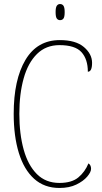

<svg xmlns="http://www.w3.org/2000/svg" viewBox="-20 -923 504 953"><path d="M275 10Q200 10 149.5 -35.5Q99 -81 73.5 -164Q48 -247 48 -358Q48 -528 106.5 -626Q165 -724 277 -724Q356 -724 396.5 -689.5Q437 -655 437 -611Q437 -567 416 -567Q416 -629 384.5 -664Q353 -699 275 -699Q208 -699 163.5 -655Q119 -611 97.5 -534Q76 -457 76 -358Q76 -258 97.5 -180.5Q119 -103 163 -59Q207 -15 275 -15Q336 -15 369 -42.5Q402 -70 419 -112Q432 -104 432 -85Q432 -69 413 -46.5Q394 -24 359 -7Q324 10 275 10ZM278 -823Q268 -823 262 -831Q256 -839 256 -863Q256 -886 262 -894.5Q268 -903 278 -903Q289 -903 295 -894.5Q301 -886 301 -863Q301 -839 295 -831Q289 -823 278 -823Z"/></svg>

Font: Noto Serif Thai Condensed Thin
Style: Regular
Weight: 100
Width: 3
Designer: Monotype Design Team
Foundry: Monotype Imaging Inc.
Version: Version 2.001; ttfautohint (v1.8.4.7-5d5b)